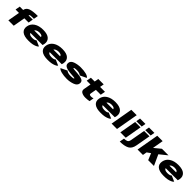

<svg xmlns="http://www.w3.org/2000/svg" viewBox="766 -3462 6361 6361"><g transform="rotate(45 3947.0 -281.0)"><path d="M121 0H373L448.5 -422.5H646L675.5 -589.5H477L478.5 -593Q483 -620 518.2 -627.2Q553.5 -634.5 663 -634.5H683.5L711 -792.5H696Q479 -792.5 362.5 -749.8Q246 -707 226 -593.5L225 -589.5H66L36.5 -422.5H196Z M1061.5 6.5 1088.5 -146Q1010.5 -146 966 -176Q920 -204 936 -292Q951.5 -380.5 1006 -413Q1061 -444.5 1134.5 -444.5Q1210 -444.5 1249.5 -419Q1271.5 -402 1276.5 -369.5H928L902.5 -223.5H1500.5Q1512.5 -253 1518.5 -292Q1543 -429.5 1453 -513.5Q1363.5 -596.5 1161 -596.5Q967 -596.5 843.5 -515.5Q721 -435.5 695.5 -292.5Q670.5 -149 766 -71Q861.5 6.5 1061.5 6.5ZM1088.5 -146 1061.5 6.5Q1172 6.5 1237.5 -6Q1301.5 -17.5 1363 -43Q1424 -67.5 1450 -105.5L1250.5 -192.5Q1228.5 -176 1210 -166Q1189.5 -156.5 1163 -151.5Q1135.5 -146 1088.5 -146Z M1960.5 6.5 1987.5 -146Q1909.5 -146 1865 -176Q1819 -204 1835 -292Q1850.5 -380.5 1905 -413Q1960 -444.5 2033.5 -444.5Q2109 -444.5 2148.5 -419Q2170.5 -402 2175.5 -369.5H1827L1801.5 -223.5H2399.5Q2411.5 -253 2417.5 -292Q2442 -429.5 2352 -513.5Q2262.5 -596.5 2060 -596.5Q1866 -596.5 1742.5 -515.5Q1620 -435.5 1594.5 -292.5Q1569.5 -149 1665 -71Q1760.5 6.5 1960.5 6.5ZM1987.5 -146 1960.5 6.5Q2071 6.5 2136.5 -6Q2200.5 -17.5 2262 -43Q2323 -67.5 2349 -105.5L2149.5 -192.5Q2127.5 -176 2109 -166Q2088.5 -156.5 2062 -151.5Q2034.5 -146 1987.5 -146Z M2859.5 4Q2997 4 3128 -43Q3259 -90 3272.5 -193.5Q3286.5 -290 3208.5 -328.2Q3130.5 -366.5 2982.5 -376.5Q2892 -383.5 2827.8 -388.5Q2763.5 -393.5 2766 -410.5Q2767 -423 2801.8 -431Q2836.5 -439 2897.5 -439Q2965 -439 3015.2 -420.5Q3065.5 -402 3082.5 -381.5L3309 -490Q3277 -542 3172 -568.8Q3067 -595.5 2924 -595.5Q2779.5 -595.5 2656.5 -552.2Q2533.5 -509 2521 -411.5Q2508 -313.5 2585.5 -271Q2663 -228.5 2797 -217Q2892 -209 2960.2 -204.2Q3028.5 -199.5 3025.5 -183Q3023.5 -169 2985 -161Q2946.5 -153 2884.5 -153Q2804 -153 2753 -171Q2702 -189 2686 -211.5L2459.5 -101.5Q2496 -51 2608 -23.5Q2720 4 2859.5 4Z M3732.5 9Q3827 9 3915.5 -9.5L3943.5 -168.5Q3890.5 -150.5 3843.5 -150.5Q3800.5 -150.5 3778.5 -164.8Q3756.5 -179 3764.5 -226L3800 -422H4028L4058 -589.5H3829L3854.5 -733.5H3602L3576.5 -589.5H3398.5L3369.5 -422H3547.5L3502 -168.5Q3485.5 -72.5 3557 -31.8Q3628.5 9 3732.5 9Z M4444.5 6.5 4471.5 -146Q4393.5 -146 4349 -176Q4303 -204 4319 -292Q4334.5 -380.5 4389 -413Q4444 -444.5 4517.5 -444.5Q4593 -444.5 4632.5 -419Q4654.5 -402 4659.5 -369.5H4311L4285.5 -223.5H4883.5Q4895.5 -253 4901.5 -292Q4926 -429.5 4836 -513.5Q4746.5 -596.5 4544 -596.5Q4350 -596.5 4226.5 -515.5Q4104 -435.5 4078.5 -292.5Q4053.5 -149 4149 -71Q4244.5 6.5 4444.5 6.5ZM4471.5 -146 4444.5 6.5Q4555 6.5 4620.5 -6Q4684.5 -17.5 4746 -43Q4807 -67.5 4833 -105.5L4633.5 -192.5Q4611.5 -176 4593 -166Q4572.5 -156.5 4546 -151.5Q4518.5 -146 4471.5 -146Z M4958.5 0H5211.5L5349.5 -785H5096.5Z M5368.5 0H5621L5724.5 -589.5H5472ZM5506.5 -785 5480 -635.5H5732.5L5759 -785Z M5569.5 230Q5781 230 5901 167.8Q6021 105.5 6052.5 -78.5L6143.5 -589.5H5891.5L5800 -72.5Q5785.5 13 5735.2 37.5Q5685 62 5600 62ZM5925.5 -785 5899 -635.5H6151.5L6178 -785Z M6174.5 0H6427L6452 -145L6576 -232.5L6672.5 0H6943L6771 -376L7036 -589.5H6727.5L6498 -400.5L6565 -785H6312.5Z M7396.5 6.5 7423.5 -146Q7345.5 -146 7301 -176Q7255 -204 7271 -292Q7286.5 -380.5 7341 -413Q7396 -444.5 7469.5 -444.5Q7545 -444.5 7584.5 -419Q7606.5 -402 7611.5 -369.5H7263L7237.5 -223.5H7835.5Q7847.5 -253 7853.5 -292Q7878 -429.5 7788 -513.5Q7698.5 -596.5 7496 -596.5Q7302 -596.5 7178.5 -515.5Q7056 -435.5 7030.5 -292.5Q7005.5 -149 7101 -71Q7196.5 6.5 7396.5 6.5ZM7423.5 -146 7396.5 6.5Q7507 6.5 7572.5 -6Q7636.5 -17.5 7698 -43Q7759 -67.5 7785 -105.5L7585.5 -192.5Q7563.5 -176 7545 -166Q7524.5 -156.5 7498 -151.5Q7470.5 -146 7423.5 -146Z"/></g></svg>

Font: Anybody Expanded Black
Style: Italic
Weight: 900
Width: 7
Italic angle: -10°
Version: Version 1.113;gftools[0.9.25]